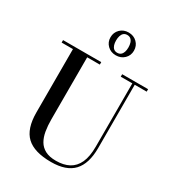

<svg xmlns="http://www.w3.org/2000/svg" viewBox="-237 -1161 1204 1315"><g transform="rotate(30 365.0 -503.0)"><path d="M698.5 -750V-730.5H604V-230Q604 -106.5 547.5 -46Q491 14.5 371.5 14.5Q238.5 14.5 177 -43Q115.5 -100.5 115.5 -230V-730.5H26V-750H328V-730.5H228V-240Q228 -190.5 235 -148.5Q242 -106.5 260 -75.5Q278 -44.5 311 -27Q344 -9.5 396.5 -9.5Q456.5 -9.5 498.5 -32Q540.5 -54.5 562.8 -103Q585 -151.5 585 -230V-730.5H493.5V-750ZM390 -840Q350 -840 323.8 -865.8Q297.5 -891.5 297.5 -929.5Q297.5 -968 323.8 -994Q350 -1020 390 -1020Q430.5 -1020 456.8 -994Q483 -968 483 -929.5Q483 -891.5 456.8 -865.8Q430.5 -840 390 -840ZM390 -860Q407 -860 418 -869.2Q429 -878.5 434 -894Q439 -909.5 439 -929.5Q439 -950 434 -966Q429 -982 418 -991.2Q407 -1000.5 390 -1000.5Q373 -1000.5 362.2 -991.2Q351.5 -982 346.5 -966Q341.5 -950 341.5 -929.5Q341.5 -909.5 346.5 -894Q351.5 -878.5 362.2 -869.2Q373 -860 390 -860Z"/></g></svg>

Font: Bodoni Moda Medium
Style: Regular
Weight: 500
Designer: Owen Earl
Foundry: indestructible type
Version: Version 2.005